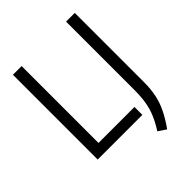

<svg xmlns="http://www.w3.org/2000/svg" viewBox="-251 -877 1185 1185"><g transform="rotate(-45 342.0 -284.0)"><path d="M72 0V-740H148V-69H462V0ZM507 171.5 455.5 137Q484.5 91.5 502.2 50.2Q520 9 528 -37.5Q536 -84 536 -145.5V-740H612V-136.5Q612 -74.5 601.2 -24.5Q590.5 25.5 567.2 72.5Q544 119.5 507 171.5Z"/></g></svg>

Font: Encode Sans Cnd
Style: Regular
Weight: 400
Width: 3
Designer: Multiple Designers
Foundry: Impallari Type
Version: Version 3.002; ttfautohint (v1.8.3) -l 8 -r 50 -G 200 -x 14 